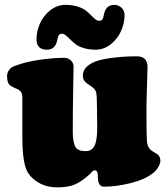

<svg xmlns="http://www.w3.org/2000/svg" viewBox="-20 -769 706 809"><path d="M397.9 -681.2Q405.3 -681.2 409.4 -685.3Q413.6 -689.5 414.6 -693.4Q415.5 -697.3 418 -708.5Q426.3 -748.5 460.9 -748.5Q479.5 -748.5 492.2 -736.3Q504.9 -724.1 504.9 -704.6Q504.9 -671.4 490.2 -638.4Q475.6 -605.5 446.8 -582.5Q418 -559.6 382.8 -559.6Q355 -559.6 332.8 -566.4Q310.5 -573.2 297.9 -583.3Q285.2 -593.3 275.4 -603.3Q265.6 -613.3 257.3 -620.1Q249 -627 241.2 -627Q233.9 -627 229.7 -622.8Q225.6 -618.7 224.6 -614.7Q223.6 -610.8 221.2 -599.6Q212.9 -559.6 178.2 -559.6Q133.8 -559.6 133.8 -603.5Q133.8 -637.2 148.4 -670.2Q163.1 -703.1 191.9 -725.8Q220.7 -748.5 255.9 -748.5Q283.7 -748.5 305.9 -741.7Q328.1 -734.9 341.1 -724.9Q354 -714.8 363.5 -704.8Q373 -694.8 381.6 -688Q390.1 -681.2 397.9 -681.2ZM597.2 -311.5V-277.3Q597.2 -201.2 598.9 -177.5Q600.6 -153.8 609.4 -143.6Q613.3 -138.2 619.4 -133.8Q625.5 -129.4 632.3 -125.7Q639.2 -122.1 641.1 -120.6Q655.8 -110.8 655.8 -91.3Q655.8 -81.1 647.5 -66.2Q639.2 -51.3 625.5 -40Q590.3 -12.2 530 2.7Q469.7 17.6 418 17.6Q409.7 17.6 405.3 14.4Q400.9 11.2 396.5 2.4Q392.1 -6.3 392.1 -32.7Q392.1 -40 388.7 -45.7Q385.3 -51.3 379.9 -51.3Q375.5 -51.3 372.6 -49.3Q369.6 -47.4 365.2 -42.2Q360.8 -37.1 357.9 -34.7Q323.2 -3.4 294.9 8.5Q266.6 20.5 220.7 20.5Q180.7 20.5 149.7 4.6Q118.7 -11.2 100.1 -37.6Q74.2 -73.2 74.2 -189.9V-359.9Q74.2 -382.8 55.2 -392.6Q53.7 -393.6 40 -399.4Q26.4 -405.3 21 -410.6Q9.8 -420.4 9.8 -447.3Q9.8 -460.9 17.3 -472.7Q24.9 -484.4 39.6 -490.2Q86.4 -508.3 145.5 -516.8Q204.6 -525.4 250.5 -525.4Q266.1 -525.4 278.1 -514.9Q290 -504.4 290 -487.8Q290 -485.8 288.3 -394.5Q286.6 -303.2 286.6 -211.4Q286.6 -189.5 289.8 -174.1Q293 -158.7 297.4 -150.6Q301.8 -142.6 309.8 -138.4Q317.9 -134.3 324.5 -133.3Q331.1 -132.3 342.3 -132.3Q366.7 -132.3 378.2 -154.8Q389.6 -177.2 389.6 -230Q389.6 -244.1 389.2 -268.6Q388.7 -293 388.7 -310.5Q388.7 -368.7 384.8 -381.3Q381.8 -391.6 370.1 -400.9Q365.7 -404.3 355.2 -411.4Q344.7 -418.5 340.8 -422.4Q329.1 -432.6 329.1 -450.7Q329.1 -482.9 367.7 -503.4Q392.1 -517.1 446.3 -524.4Q500.5 -531.7 551.8 -531.7H557.1Q601.6 -531.7 601.6 -486.3Q601.6 -467.8 599.4 -408.7Q597.2 -349.6 597.2 -311.5Z"/></svg>

Font: Cooper* Black
Style: Regular
Weight: 900
Designer: Owen Earl
Foundry: indestructible type*
Version: Version 0.001